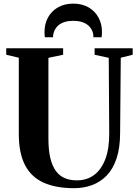

<svg xmlns="http://www.w3.org/2000/svg" viewBox="-20 -1002 742 1031"><path d="M378.5 8.5Q280.5 8.5 214.2 -21.2Q148 -51 114.5 -115.2Q81 -179.5 81 -282.5V-692L13.5 -708V-743H319V-708L240 -691.5V-258Q240 -196.5 250.2 -153.5Q260.5 -110.5 280 -84Q299.5 -57.5 327.8 -45.5Q356 -33.5 392.5 -33.5Q446 -33.5 485 -62.2Q524 -91 545.5 -147.2Q567 -203.5 566.5 -286L564 -691.5L488 -708V-743H692.5V-708L628.5 -692L625 -289.5Q625 -208.5 606 -151.5Q587 -94.5 553 -59.5Q519 -24.5 474.2 -8Q429.5 8.5 378.5 8.5ZM373.5 -982.5Q420 -982.5 454.8 -962.8Q489.5 -943 508.5 -908.5Q527.5 -874 527.5 -830.5Q527.5 -822 527 -815.8Q526.5 -809.5 525.5 -802H481.5Q481.5 -806 481.2 -811Q481 -816 480 -821.5Q475.5 -841 463 -856.2Q450.5 -871.5 428.5 -880.8Q406.5 -890 373.5 -890Q340.5 -890 318.2 -880.8Q296 -871.5 283.8 -856Q271.5 -840.5 267 -821.5Q265.5 -816 265.2 -811Q265 -806 265 -802H221Q220 -809.5 219.5 -815.8Q219 -822 219 -830.5Q219 -874 238 -908.5Q257 -943 291.8 -962.8Q326.5 -982.5 373.5 -982.5Z"/></svg>

Font: Merriweather 96pt
Style: Bold
Weight: 700
Version: Version 2.100